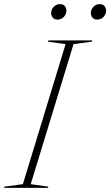

<svg xmlns="http://www.w3.org/2000/svg" viewBox="-63 -911 534 931"><path d="M255 -697 169.5 -709 171.5 -715H384.5L382.5 -709L293.5 -697L86 -18L171.5 -6L169.5 0H-43L-41.5 -6L48 -18ZM215.5 -816Q201 -816 193 -825.5Q185 -835 185 -847.5Q185 -864 197 -877.5Q209 -891 228.5 -891Q243 -891 251 -881.8Q259 -872.5 259 -859.5Q259 -843 247 -829.5Q235 -816 215.5 -816ZM408 -816Q393.5 -816 385.5 -825.5Q377.5 -835 377.5 -847.5Q377.5 -864 389.5 -877.5Q401.5 -891 421 -891Q435.5 -891 443.5 -881.8Q451.5 -872.5 451.5 -859.5Q451.5 -843 439.5 -829.5Q427.5 -816 408 -816Z"/></svg>

Font: Newsreader Display ExtraLight
Style: Italic
Weight: 275
Italic angle: -17°
Designer: Hugues Gentile
Foundry: Production Type
Version: Version 1.001